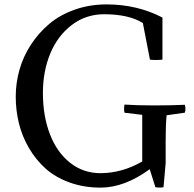

<svg xmlns="http://www.w3.org/2000/svg" viewBox="-20 -836 886 876"><path d="M689 18.1 663.1 -64Q547.9 20 439 20Q361.8 20 296.9 -3.7Q231.9 -27.3 187.5 -67.4Q143.1 -107.4 111.8 -161.1Q80.6 -214.8 66.2 -273.9Q51.8 -333 51.8 -395Q51.8 -457 68.8 -517.6Q85.9 -578.1 120.8 -631.8Q155.8 -685.5 204.6 -726.8Q253.4 -768.1 321 -792Q388.7 -815.9 466.8 -815.9Q605.5 -815.9 721.2 -755.9V-564Q710.9 -562.5 692.6 -562.3Q674.3 -562 664.1 -564L631.8 -731Q567.4 -771 455.1 -771Q371.6 -771 307.1 -721.7Q242.7 -672.4 209.2 -591.3Q175.8 -510.3 175.8 -412.1Q175.8 -306.2 208 -223.1Q240.2 -140.1 300.3 -93Q360.4 -45.9 438 -45.9Q536.1 -45.9 628.9 -99.1V-312L547.9 -321.8Q544.4 -336.4 547.9 -358.9Q602.5 -355 685.1 -355Q758.8 -355 823.2 -357.9Q829.1 -339.8 823.2 -321.8L740.2 -310.1Q735.8 -267.1 735.8 -192.9V-91.8L726.1 18.1Q711.4 21.5 689 18.1Z"/></svg>

Font: Adamina
Style: Regular
Weight: 400
Designer: Cyreal (www.cyreal.org)
Foundry: Cyreal (www.cyreal.org)
Version: Version 1.010